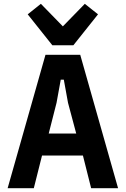

<svg xmlns="http://www.w3.org/2000/svg" viewBox="-20 -985 658 1005"><path d="M457 0 414 -171H200L157 0H20L218 -698H400L598 0ZM336 -447 314 -568H298L276 -447L235 -286H379ZM254 -748 125 -910 194 -965 309 -847 424 -965 493 -910 364 -748Z"/></svg>

Font: IBM Plex Sans Cond
Style: Bold
Weight: 700
Width: 3
Designer: Mike Abbink, Paul van der Laan, Pieter van Rosmalen
Foundry: Bold Monday
Version: Version 1.3